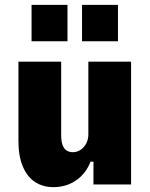

<svg xmlns="http://www.w3.org/2000/svg" viewBox="-20 -760 616 791"><path d="M200 11Q158 11 125.5 -9.5Q93 -30 74.5 -73Q56 -116 56 -178V-506H232V-204Q232 -178 238 -162Q244 -146 255 -139.5Q266 -133 280 -133Q298 -133 312.5 -143Q327 -153 335.5 -169.5Q344 -186 344 -206V-506H520V0H365V-94H353Q334 -45 293.5 -17Q253 11 200 11ZM318 -590V-740H466V-590ZM110 -590V-740H258V-590Z"/></svg>

Font: Nunito Sans 7pt Condensed Black
Style: Regular
Weight: 900
Width: 3
Designer: Vernon Adams
Foundry: Vernon Adams
Version: Version 3.101;gftools[0.9.27]